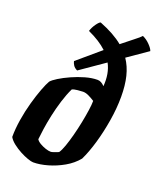

<svg xmlns="http://www.w3.org/2000/svg" viewBox="-144 -875 801 964"><g transform="rotate(20 256.0 -392.5)"><path d="M150 0Q140 0 120 -7Q100 -14 77.5 -26Q55 -38 36 -53Q17 -68 8 -84Q8 -128 16 -177.5Q24 -227 37 -273.5Q50 -320 63.5 -355.5Q77 -391 87 -408Q96 -419 121 -434.5Q146 -450 179.5 -465Q213 -480 248 -490Q283 -500 313 -500Q333 -500 351 -480Q357 -549 330 -599L200 -509Q185 -516 178 -527Q171 -538 169 -548L290 -651Q252 -687 188 -716Q194 -736 207.5 -755Q221 -774 229 -776Q308 -745 355 -706Q388 -733 416 -754.5Q444 -776 451 -785Q472 -776 490 -757.5Q508 -739 512 -726L405 -652Q430 -615 441.5 -568Q453 -521 453 -460Q453 -399 442 -332Q431 -265 413.5 -205Q396 -145 375 -102Q348 -69 308.5 -46.5Q269 -24 227 -12Q185 0 150 0ZM215 -80Q220 -80 232.5 -84.5Q245 -89 255 -93Q265 -107 275 -135.5Q285 -164 294.5 -200Q304 -236 311.5 -273.5Q319 -311 323.5 -342.5Q328 -374 328 -393Q311 -404 295 -411.5Q279 -419 265 -419Q256 -419 236 -417Q216 -415 207 -410Q191 -377 178 -335Q165 -293 156 -251Q147 -209 142 -174Q137 -139 135 -118Q141 -108 155.5 -99.5Q170 -91 186.5 -85.5Q203 -80 215 -80Z"/></g></svg>

Font: Texturina 72pt 72pt Black
Style: Italic
Weight: 900
Italic angle: -11°
Designer: Guillermo Torres Carreño
Foundry: Omnibus-Type
Version: Version 1.002; ttfautohint (v1.8.3)